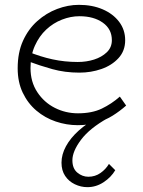

<svg xmlns="http://www.w3.org/2000/svg" viewBox="-20 -503 592 793"><path d="M301 14Q255 14 210.5 -1Q166 -16 130.5 -46Q95 -76 74 -120Q53 -164 53 -221Q53 -286 75 -334.5Q97 -383 134 -416Q171 -449 216 -466Q261 -483 306 -483Q361 -483 404 -464.5Q447 -446 472 -413Q497 -380 497 -337Q497 -293 469.5 -263Q442 -233 399 -218Q356 -203 308 -203Q248 -203 196 -217.5Q144 -232 96 -250L95 -290Q146 -269 196.5 -258Q247 -247 301 -247Q337 -247 368.5 -257Q400 -267 421 -287Q442 -307 442 -337Q442 -383 404.5 -409.5Q367 -436 308 -436Q272 -436 236 -422Q200 -408 171 -381Q142 -354 124 -314Q106 -274 106 -222Q106 -165 134 -122.5Q162 -80 206.5 -57.5Q251 -35 302 -35Q360 -35 400.5 -54.5Q441 -74 475 -104L501 -67Q475 -44 445.5 -25.5Q416 -7 380.5 3.5Q345 14 301 14ZM341 270Q314 270 289 258Q264 246 249 223.5Q234 201 234 169Q234 135 252.5 101Q271 67 305.5 36Q340 5 388 -20L425 -15Q350 27 314.5 74.5Q279 122 279 159Q279 193 299.5 210Q320 227 345 227Q373 227 395 211.5Q417 196 430 174L456 200Q439 229 408 249.5Q377 270 341 270Z"/></svg>

Font: BioRhyme Light
Style: Regular
Weight: 300
Designer: Aoife Mooney
Foundry: Aoife Mooney Type
Version: Version 1.600;gftools[0.9.33]